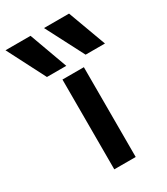

<svg xmlns="http://www.w3.org/2000/svg" viewBox="-288 -877 838 963"><g transform="rotate(-30 131.5 -395.0)"><path d="M20 -570 -93 -790H52L132 -570ZM244 -570 130 -790H275L356 -570ZM81 0V-520H205V0Z"/></g></svg>

Font: M PLUS 2 SemiBold
Style: Regular
Weight: 600
Designer: Coji Morishita
Foundry: UNDERFOREST DESIGN
Version: Version 1.001